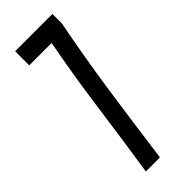

<svg xmlns="http://www.w3.org/2000/svg" viewBox="-212 -648 674 674"><g transform="rotate(-45 125.0 -311.5)"><path d="M61 0Q83 -143 101.5 -279Q120 -415 146 -553H35V-623H220V-576Q192 -432 171.5 -291Q151 -150 131 0Z"/></g></svg>

Font: Inconsolata UltraCondensed SemiBold
Style: Regular
Weight: 600
Width: 1
Monospace: yes
Designer: Raph Levien, Cyreal, Brenton Simpson
Foundry: Raph Levien, Cyreal, Google
Version: Version 3.001; ttfautohint (v1.8.2.53-6de2)